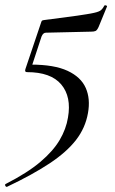

<svg xmlns="http://www.w3.org/2000/svg" viewBox="-50 -445 444 740"><path d="M-23 275Q-27 276 -29.5 271Q-32 266 -28 264Q56 221 105.5 179Q155 137 180 94.5Q205 52 212 8Q226 -72 186 -119.5Q146 -167 54 -167Q44 -167 48 -179L108 -357Q110 -364 112 -365.5Q114 -367 122 -368Q202 -378 247 -384.5Q292 -391 312.5 -395.5Q333 -400 340 -406.5Q347 -413 352 -423Q354 -426 359 -424Q364 -422 362 -419L330 -341Q324 -328 318 -325.5Q312 -323 301 -323L127 -319Q116 -319 110 -304L68 -176L69 -196Q159 -196 210.5 -172Q262 -148 280.5 -106Q299 -64 289 -9Q279 48 243 94.5Q207 141 141.5 184.5Q76 228 -23 275Z"/></svg>

Font: Cormorant Garamond Light Medium
Style: Italic
Weight: 500
Italic angle: -10°
Version: Version 4.001